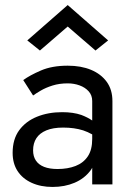

<svg xmlns="http://www.w3.org/2000/svg" viewBox="-20 -730 525 760"><path d="M138 -530 88 -570 248 -710 408 -570 358 -530 248 -625ZM72 -413Q98 -432 142 -451Q186 -470 248 -470Q301 -470 340.5 -453.5Q380 -437 402.5 -406Q425 -375 425 -330V0H345V-66Q342 -60 338 -55Q314 -23 275 -6.5Q236 10 188 10Q141 10 105 -6.5Q69 -23 49.5 -53Q30 -83 30 -125Q30 -179 56 -214.5Q82 -250 126.5 -268Q171 -286 226 -286Q270 -286 302 -275Q328 -265 345 -253V-330Q345 -353 331 -368.5Q317 -384 295 -392Q273 -400 248 -400Q215 -400 188 -391.5Q161 -383 141.5 -371.5Q122 -360 111 -352ZM111 -135Q111 -111 122 -94.5Q133 -78 154.5 -69.5Q176 -61 208 -61Q248 -61 279 -73Q310 -85 327.5 -111Q345 -137 345 -180V-198Q327 -208 309 -214Q274 -225 230 -225Q190 -225 163.5 -214Q137 -203 124 -183Q111 -163 111 -135Z"/></svg>

Font: Venryn Sans
Style: Regular
Weight: 400
Designer: Owen Earl, indestructible type* (font) & Cristiano Sobral (main changes)
Version: Version 3.600; ttfautohint (v1.8.3)